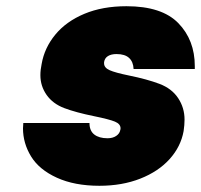

<svg xmlns="http://www.w3.org/2000/svg" viewBox="-20 -591 647 618"><path d="M300 7Q220 7 163 -19Q106 -45 80 -87.5Q54 -130 54 -178Q54 -186 55 -195H268Q268 -170 283.5 -158Q299 -146 326 -146Q343 -146 354 -153.5Q365 -161 367 -172Q368 -175 368 -178Q368 -192 350 -199.5Q332 -207 283 -217Q224 -229 187 -243Q150 -257 130 -285.5Q110 -314 110 -349Q110 -366 114 -385Q123 -437 158 -479.5Q193 -522 251.5 -546.5Q310 -571 387 -571Q501 -571 554 -516.5Q607 -462 607 -378Q607 -374 607 -369H410Q409 -392 395.5 -404.5Q382 -417 355 -417Q338 -417 327.5 -410.5Q317 -404 315 -391Q315 -389 315 -387Q315 -373 333 -365Q351 -357 395 -348Q454 -336 493.5 -321Q533 -306 553.5 -275Q574 -244 574 -206Q574 -189 571 -169Q562 -119 526 -79Q490 -39 431.5 -16Q373 7 300 7Z"/></svg>

Font: Fz Poppins Black
Style: Italic
Weight: 900
Italic angle: -10°
Designer: Ninad Kale (Devanagari), Jonny Pinhorn (Latin)
Foundry: Indian Type Foundry
Version: Vit hóa bi Vntype.Com & FontZin.Com